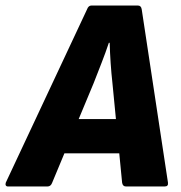

<svg xmlns="http://www.w3.org/2000/svg" viewBox="-51 -675 654 695"><path d="M-22 0Q-28 0 -30 -4Q-32 -8 -30 -14L264 -641Q269 -655 280 -655H448Q460 -655 462 -641L557 -14Q559 0 545 0H405Q393 0 391 -14L356 -374Q352 -410 349.5 -447Q347 -484 346 -520H343Q331 -484 316.5 -447Q302 -410 288 -374L138 -14Q133 0 121 0ZM159 -120 202 -244H394L400 -120Z"/></svg>

Font: Sofia Sans Semi Condensed Black
Style: Italic
Weight: 900
Italic angle: -9°
Version: Version 4.100